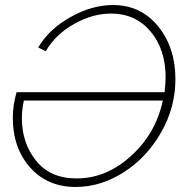

<svg xmlns="http://www.w3.org/2000/svg" viewBox="-20 -735 747 764"><path d="M31 -266Q31 -318 46 -368H635Q639 -408 639 -427Q639 -539 579 -610Q519 -681 422 -681Q348 -681 274.5 -639.5Q201 -598 162 -531L132 -546Q175 -619 260.5 -667Q346 -715 430 -715Q540 -715 609 -630.5Q678 -546 678 -420Q678 -307 620.5 -207Q563 -107 471.5 -49Q380 9 281 9Q169 9 100 -68.5Q31 -146 31 -266ZM628 -335H75Q67 -298 67 -265Q67 -166 123.5 -95.5Q180 -25 285 -25Q403 -25 501.5 -114.5Q600 -204 628 -335Z"/></svg>

Font: Raleway-v4020 ExtraLight
Style: Italic
Weight: 275
Italic angle: -12°
Designer: Matt McInerney, Pablo Impallari, Rodrigo Fuenzalida
Foundry: Matt McInerney, Pablo Impallari, Rodrigo Fuenzalida
Version: Version 4.020;PS 004.020;hotconv 1.0.88;makeotf.lib2.5.64775